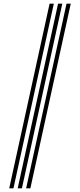

<svg xmlns="http://www.w3.org/2000/svg" viewBox="-20 -820 433 1040"><path d="M121.6 200 340.3 -800H363.2L144.5 200ZM30 200 248.6 -800H271.5L52.9 200ZM75.8 200 294.5 -800H317.4L98.7 200Z"/></svg>

Font: Big Shoulders Inline Text Thin
Style: Regular
Weight: 100
Designer: Patric King
Foundry: XO Type Co
Version: Version 2.002